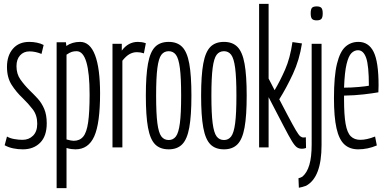

<svg xmlns="http://www.w3.org/2000/svg" viewBox="-20 -760 1993 990"><path d="M4 -11 16 -56Q31 -47 53.5 -43Q76 -39 96 -39Q129 -39 150.5 -60.5Q172 -82 172 -122Q172 -166 149 -196Q126 -226 97 -254Q64 -285 40 -322.5Q16 -360 16 -415Q16 -473 46.5 -508.5Q77 -544 131 -544Q151 -544 170.5 -540Q190 -536 205 -528L194 -482Q162 -495 132 -495Q102 -495 83.5 -474.5Q65 -454 65 -419Q65 -379 85 -350.5Q105 -322 132 -295Q154 -274 174.5 -251.5Q195 -229 208 -198.5Q221 -168 221 -124Q221 -58 187 -24Q153 10 98 10Q72 10 48 5Q24 0 4 -11Z M272 210V-542H320L322 -523Q352 -544 393 -544Q444 -544 470 -476Q496 -408 496 -278Q496 -124 466 -57Q436 10 369 10Q359 10 347.5 8.5Q336 7 323 3V210ZM360 -34Q391 -34 409 -55.5Q427 -77 434.5 -129.5Q442 -182 442 -272Q442 -496 375 -496Q361 -496 350 -492.5Q339 -489 323 -478V-41Q348 -34 360 -34Z M608 -534V-499Q641 -544 691 -544Q701 -544 711 -542.5Q721 -541 732 -537L722 -485Q704 -491 686 -491Q666 -491 648 -481Q630 -471 611 -447V0H560V-534Z M732 -267Q732 -371 743 -431.5Q754 -492 779.5 -518Q805 -544 850 -544Q894 -544 919.5 -518Q945 -492 956 -431.5Q967 -371 967 -267Q967 -163 956 -102.5Q945 -42 919.5 -16Q894 10 850 10Q805 10 779.5 -16Q754 -42 743 -102.5Q732 -163 732 -267ZM785 -267Q785 -174 791.5 -124.5Q798 -75 812 -56.5Q826 -38 850 -38Q873 -38 887 -56.5Q901 -75 907.5 -124.5Q914 -174 914 -267Q914 -360 907.5 -409.5Q901 -459 887 -477.5Q873 -496 850 -496Q826 -496 812 -477.5Q798 -459 791.5 -409.5Q785 -360 785 -267Z M1017 -267Q1017 -371 1028 -431.5Q1039 -492 1064.5 -518Q1090 -544 1135 -544Q1179 -544 1204.5 -518Q1230 -492 1241 -431.5Q1252 -371 1252 -267Q1252 -163 1241 -102.5Q1230 -42 1204.5 -16Q1179 10 1135 10Q1090 10 1064.5 -16Q1039 -42 1028 -102.5Q1017 -163 1017 -267ZM1070 -267Q1070 -174 1076.5 -124.5Q1083 -75 1097 -56.5Q1111 -38 1135 -38Q1158 -38 1172 -56.5Q1186 -75 1192.5 -124.5Q1199 -174 1199 -267Q1199 -360 1192.5 -409.5Q1186 -459 1172 -477.5Q1158 -496 1135 -496Q1111 -496 1097 -477.5Q1083 -459 1076.5 -409.5Q1070 -360 1070 -267Z M1537 7Q1522 7 1511 -0.5Q1500 -8 1485 -32.5Q1470 -57 1443 -109L1365 -259V0H1316V-740H1365V-355L1396 -295Q1424 -342 1450 -401Q1476 -460 1488 -543L1537 -536Q1524 -451 1490.5 -379Q1457 -307 1420 -248L1463 -166Q1491 -113 1505.5 -88.5Q1520 -64 1528 -57.5Q1536 -51 1545 -51Q1548 -51 1551 -51.5Q1554 -52 1557 -52L1558 3Q1548 7 1537 7Z M1613 -655Q1596 -655 1589 -662.5Q1582 -670 1582 -691Q1582 -712 1588.5 -719.5Q1595 -727 1613 -727Q1630 -727 1637 -719.5Q1644 -712 1644 -691Q1644 -670 1637 -662.5Q1630 -655 1613 -655ZM1638 -534V-12Q1638 155 1558 198Q1539 205 1521 208L1519 159Q1529 157 1539 151Q1563 131 1575 90.5Q1587 50 1587 -15V-534Z M1827 10Q1783 10 1755.5 -15.5Q1728 -41 1715 -99Q1702 -157 1702 -254Q1702 -368 1717.5 -431Q1733 -494 1761 -519Q1789 -544 1828 -544Q1881 -544 1906.5 -492.5Q1932 -441 1932 -320Q1932 -314 1931.5 -301.5Q1931 -289 1931 -284Q1903 -279 1856.5 -273.5Q1810 -268 1754 -267V-248Q1754 -167 1762 -121.5Q1770 -76 1788.5 -57.5Q1807 -39 1838 -39Q1871 -39 1914 -56L1923 -10Q1876 10 1827 10ZM1754 -308Q1791 -308 1829.5 -311.5Q1868 -315 1882 -318Q1882 -422 1868 -461.5Q1854 -501 1826 -501Q1807 -501 1792 -486Q1777 -471 1767 -429.5Q1757 -388 1754 -308Z"/></svg>

Font: Georama ExtraCondensed Light
Style: Regular
Weight: 300
Width: 2
Designer: Jean-Baptiste Levee
Foundry: Production Type
Version: Version 1.000